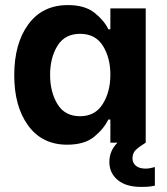

<svg xmlns="http://www.w3.org/2000/svg" viewBox="-20 -561 657 755"><path d="M589 96V169Q585 170 572.5 172Q560 174 535 174Q475 174 442.5 146.5Q410 119 410 76Q410 32 442 0H414V-91H406Q388 -54 350 -23Q312 8 244 8Q146 8 91 -67Q36 -142 36 -265Q36 -390 91.5 -465.5Q147 -541 247 -541Q314 -541 352 -510.5Q390 -480 406 -446H414V-528H553V0Q527 16 514 28.5Q501 41 501 62Q501 79 514 90.5Q527 102 553 102Q568 102 589 96ZM414 -267Q414 -334 384.5 -381Q355 -428 295 -428Q235 -428 206 -381Q177 -334 177 -267Q177 -199 206 -151.5Q235 -104 295 -104Q354 -104 384 -152Q414 -200 414 -267Z"/></svg>

Font: Be Vietnam
Style: Bold
Weight: 700
Designer: Gabriel Lam
Foundry: TypeRant
Version: Version 4.000